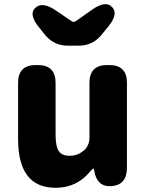

<svg xmlns="http://www.w3.org/2000/svg" viewBox="-20 -878 694 912"><path d="M244 14Q66 14 66 -217V-485Q66 -569 150 -569H160Q244 -569 244 -485V-239Q244 -182 259.5 -160Q275 -138 310 -138Q340 -138 361 -151Q382 -164 389 -174Q405 -196 405 -223V-485Q405 -569 489 -569H499Q583 -569 583 -485V-82Q583 0 511 6Q440 12 427 -69Q425 -78 423 -78Q421 -78 407 -62Q344 14 244 14ZM302 -661Q237 -661 195 -711L167 -746Q114 -809 148 -841Q181 -872 246 -828L319 -778Q330 -770 341 -778L416 -831Q482 -878 513 -844Q544 -811 492 -749L461 -711Q419 -661 354 -661Z"/></svg>

Font: Resource Han Rounded JP Heavy
Style: Regular
Weight: 900
Designer: Cyano Hao (round all glyphs); Ryoko NISHIZUKA 西塚涼子 (kana, bopomofo & ideographs); Paul D. Hunt (Latin, Greek & Cyrillic)
Foundry: Cyano Hao
Version: 0.990